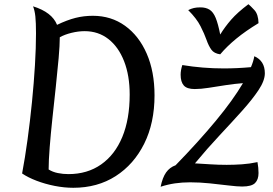

<svg xmlns="http://www.w3.org/2000/svg" viewBox="-20 -877 1295 912"><path d="M251 -759Q299 -782 338.5 -792Q378 -802 421 -802Q508 -802 574 -754.5Q640 -707 677 -622Q714 -537 714 -424Q714 -293 665 -194.5Q616 -96 529.5 -40.5Q443 15 328 15Q285 15 239.5 6Q194 -3 153.5 -18.5Q113 -34 85 -53Q99 -127 111 -215Q123 -303 132 -393.5Q141 -484 146 -567.5Q151 -651 151 -718Q151 -770 148 -798.5Q145 -827 137 -847Q227 -819 251 -759ZM211 -72Q230 -60 254.5 -55Q279 -50 305 -50Q395 -50 460.5 -96Q526 -142 561 -226.5Q596 -311 596 -428Q596 -518 569.5 -586Q543 -654 495 -691.5Q447 -729 382 -729Q352 -729 319.5 -721Q287 -713 264 -700Q264 -663 258.5 -600.5Q253 -538 245 -464Q237 -390 229 -315.5Q221 -241 216 -177Q211 -113 211 -72ZM846 -568Q943 -552 1043 -552Q1106 -552 1172 -558Q1184 -586 1188 -610Q1238 -588 1238 -529Q1238 -494 1208 -449Q1178 -404 1129.5 -350Q1081 -296 1022.5 -233.5Q964 -171 906 -101Q942 -99 979.5 -96.5Q1017 -94 1057 -94Q1092 -94 1129 -96.5Q1166 -99 1203 -107Q1208 -80 1208 -55Q1208 -24 1191.5 -7.5Q1175 9 1130 9Q1107 9 1066 4Q1025 -1 977 -6Q929 -11 883 -11Q845 -11 811 -6Q777 -1 743 10Q752 -34 769 -58Q786 -82 814 -92Q923 -204 1005 -303Q1087 -402 1134 -482Q1094 -479 1052 -472.5Q1010 -466 972 -460Q934 -454 905 -454Q868 -454 853 -471Q838 -488 838 -522Q838 -543 846 -568ZM1160 -857Q1170 -849 1188.5 -829Q1207 -809 1208 -767Q1147 -730 1102.5 -693.5Q1058 -657 1026 -619Q997 -623 984 -641Q971 -659 961 -687.5Q951 -716 932.5 -752.5Q914 -789 874 -829Q888 -836 901 -839Q914 -842 932 -842Q958 -842 975.5 -831Q993 -820 1004.5 -792Q1016 -764 1026 -713Q1048 -749 1078 -783.5Q1108 -818 1160 -857Z"/></svg>

Font: Merienda Medium
Style: Regular
Weight: 500
Designer: Eduardo Rodriguez Tunni
Foundry: Eduardo Rodriguez Tunni
Version: Version 2.001; ttfautohint (v1.8.4.7-5d5b)